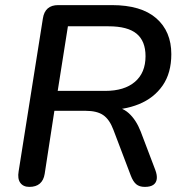

<svg xmlns="http://www.w3.org/2000/svg" viewBox="-20 -725 717 752"><path d="M95 7Q71 7 59.5 -9Q48 -25 53 -54L148 -653Q152 -679 167 -692Q182 -705 208 -705H418Q533 -705 592 -653.5Q651 -602 651 -513Q651 -439 617 -390Q583 -341 524 -317Q465 -293 389 -294V-308H410Q455 -308 484 -282Q513 -256 531 -210L588 -60Q596 -39 594 -24Q592 -9 580.5 -1Q569 7 547 7Q526 7 513.5 -3.5Q501 -14 492 -38L424 -217Q409 -257 384.5 -274Q360 -291 315 -291H193L155 -44Q151 -19 136 -6Q121 7 95 7ZM206 -369H392Q467 -369 508.5 -404.5Q550 -440 550 -505Q550 -564 515 -593Q480 -622 405 -622H246Z"/></svg>

Font: Nunito ExtraLight SemiBold
Style: Italic
Weight: 600
Italic angle: -9°
Version: Version 3.602